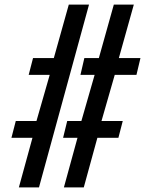

<svg xmlns="http://www.w3.org/2000/svg" viewBox="-20 -820 664 840"><path d="M62.5 0 122 -217H30L49 -290.5H139.5L197.5 -492.5H105.5L124.5 -566H215.5L281 -800H369.5L150.5 0ZM259.5 0 319 -217H256L274 -290.5H336L394 -492.5H332L349 -566H412.5L478 -800H565.5L500 -566H594.5L577 -492.5H482L424 -290.5H517L498 -217H406L346.5 0Z"/></svg>

Font: Big Shoulders Stencil Text Medium
Style: Regular
Weight: 500
Designer: Patric King
Foundry: XO Type Co
Version: Version 1.000